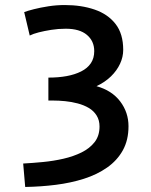

<svg xmlns="http://www.w3.org/2000/svg" viewBox="-20 -556 600 762"><path d="M80 186 72 93Q109 91 150.5 87Q192 83 231.5 74Q271 65 303.5 49Q336 33 355.5 8Q375 -17 375 -54Q375 -79 363.5 -97.5Q352 -116 332.5 -127.5Q313 -139 288.5 -145.5Q264 -152 238.5 -154.5Q213 -157 190 -157H172V-248Q212 -248 244.5 -254Q277 -260 302 -272.5Q327 -285 340.5 -305Q354 -325 354 -353Q354 -393 325 -417.5Q296 -442 241 -442Q211 -442 183 -437.5Q155 -433 133.5 -427.5Q112 -422 98 -415L76 -508Q89 -513 114.5 -519.5Q140 -526 172 -531Q204 -536 237 -536Q303 -536 355.5 -518Q408 -500 438.5 -461Q469 -422 469 -358Q469 -330 456.5 -303Q444 -276 420.5 -253Q397 -230 363 -214Q424 -197 457 -153.5Q490 -110 490 -55Q490 0 467.5 40.5Q445 81 405 109Q365 137 313 153.5Q261 170 201.5 177.5Q142 185 80 186Z"/></svg>

Font: Ubuntu Sans Mono Medium
Style: Regular
Weight: 500
Monospace: yes
Designer: Dalton Maag Ltd
Foundry: Dalton Maag Ltd
Version: Version 1.006